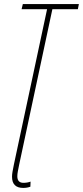

<svg xmlns="http://www.w3.org/2000/svg" viewBox="-20 -734 407 942"><path d="M94 188Q113 188 129 182L130 157Q114 163 95 163Q65 163 65 131Q65 120 67.5 107Q70 94 74 74L237 -689H362L367 -714H92L86 -689H211L48 74Q44 94 41.5 108Q39 122 39 133Q39 188 94 188Z"/></svg>

Font: Noto Sans Display Condensed Thin
Style: Italic
Weight: 250
Width: 3
Italic angle: -12°
Designer: Monotype Design Team
Foundry: Monotype Imaging Inc.
Version: Version 1.900